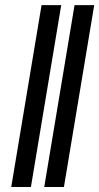

<svg xmlns="http://www.w3.org/2000/svg" viewBox="-20 -747 396 767"><path d="M224.6 -726.6 103.5 0H24.9L146 -726.6ZM356.4 -726.6 235.4 0H156.7L277.8 -726.6Z"/></svg>

Font: Inter 18pt
Style: Italic
Weight: 400
Italic angle: -9.3988°
Designer: Rasmus Andersson
Foundry: rsms
Version: Version 4.001;git-66647c0bb